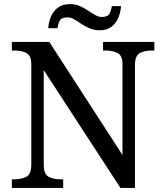

<svg xmlns="http://www.w3.org/2000/svg" viewBox="-20 -919 803 939"><path d="M38 0V-42H51Q85 -42 109 -54.5Q133 -67 133 -114V-604Q133 -648 108.5 -660Q84 -672 51 -672H38V-714H221L579 -161V-604Q579 -648 554.5 -660Q530 -672 497 -672H484V-714H735V-672H722Q688 -672 664 -659.5Q640 -647 640 -600V0H569L194 -576V-114Q194 -67 218 -54.5Q242 -42 276 -42H289V0ZM467 -771Q440 -771 418 -780.5Q396 -790 377.5 -802.5Q359 -815 342.5 -824.5Q326 -834 310 -834Q280 -834 272 -817.5Q264 -801 261 -781H216Q218 -812 229.5 -838.5Q241 -865 263.5 -882Q286 -899 322 -899Q349 -899 370.5 -889.5Q392 -880 410.5 -867.5Q429 -855 445.5 -845.5Q462 -836 478 -836Q507 -836 515.5 -852.5Q524 -869 527 -889H572Q570 -859 558.5 -832Q547 -805 525 -788Q503 -771 467 -771Z"/></svg>

Font: Noto Serif Test
Style: Regular
Weight: 400
Version: Version 1.000